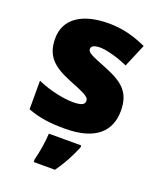

<svg xmlns="http://www.w3.org/2000/svg" viewBox="-144 -653 805 965"><g transform="rotate(20 258.5 -171.0)"><path d="M477 -170C477 -267 431 -307 335 -346C243 -383 224 -390 224 -411C224 -426 241 -434 271 -434C304 -434 366 -418 421 -393L473 -516C404 -547 343 -563 270 -563C133 -563 42 -508 42 -400C42 -309 87 -266 179 -228C272 -190 297 -181 297 -157C297 -138 278 -129 235 -129C193 -129 113 -142 43 -174V-21C107 3 164 10 243 10C411 10 477 -65 477 -170ZM349 72V61H176C175 99 164 165 153 207V221H267C305 167 326 126 349 72Z"/></g></svg>

Font: Noto Sans Thai Looped Black
Style: Regular
Weight: 900
Designer: Sasikarn Vongin, Ben Mitchell
Foundry: The Fontpad Ltd
Version: Version 1.001